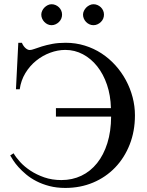

<svg xmlns="http://www.w3.org/2000/svg" viewBox="-20 -882 701 917"><path d="M624.5 -331.1Q624.5 -255.4 599.4 -191.7Q574.2 -127.9 529.8 -81.8Q485.4 -35.6 424.6 -10Q363.8 15.6 292 15.6Q250.5 15.6 216.1 6.6Q181.6 -2.4 154.1 -16.6Q126.5 -30.8 105.2 -48.6Q84 -66.4 68.6 -83.5Q53.2 -100.6 43.5 -115.7Q33.7 -130.9 28.8 -139.6L44.9 -149.9Q55.7 -130.9 76.2 -108.4Q96.7 -85.9 125.5 -66.9Q154.3 -47.9 191.4 -34.9Q228.5 -22 273.4 -22Q325.2 -22 368.7 -42.7Q412.1 -63.5 443.6 -102.8Q475.1 -142.1 492.7 -198.2Q510.3 -254.4 510.7 -325.2H247.1V-365.7H509.8Q508.3 -426.3 491 -477.3Q473.6 -528.3 444.3 -565.2Q415 -602.1 376 -622.8Q336.9 -643.6 292 -643.6Q255.9 -643.6 219.5 -630.1Q183.1 -616.7 152.6 -592Q122.1 -567.4 101.1 -532.7Q80.1 -498 74.2 -455.6H56.2L67.4 -677.7H84.5Q91.3 -661.6 101.8 -652.3Q112.3 -643.1 122.1 -643.1Q130.4 -643.1 144.8 -648.4Q159.2 -653.8 180.4 -660.4Q201.7 -667 230 -672.4Q258.3 -677.7 293.5 -677.7Q341.3 -677.7 384.8 -664.3Q428.2 -650.9 464.8 -627Q501.5 -603 531 -570.3Q560.5 -537.6 581.3 -499Q602.1 -460.4 613.3 -417.7Q624.5 -375 624.5 -331.1ZM276.4 -812Q276.4 -801.8 272.5 -792.7Q268.6 -783.7 261.5 -776.9Q254.4 -770 245.4 -765.9Q236.3 -761.7 226.1 -761.7Q216.3 -761.7 207.5 -765.9Q198.7 -770 191.9 -777.1Q185.1 -784.2 181.2 -793.2Q177.2 -802.2 177.2 -812Q177.2 -821.3 181.4 -830.3Q185.5 -839.4 192.4 -846.2Q199.2 -853 208 -857.4Q216.8 -861.8 226.1 -861.8Q236.3 -861.8 245.4 -857.9Q254.4 -854 261.5 -847.2Q268.6 -840.3 272.5 -831.3Q276.4 -822.3 276.4 -812ZM476.6 -812Q476.6 -801.8 472.7 -792.7Q468.8 -783.7 461.7 -776.9Q454.6 -770 445.6 -765.9Q436.5 -761.7 426.3 -761.7Q416 -761.7 407 -765.9Q397.9 -770 391.1 -777.1Q384.3 -784.2 380.4 -793.2Q376.5 -802.2 376.5 -812Q376.5 -821.3 380.9 -830.3Q385.3 -839.4 392.1 -846.2Q398.9 -853 408 -857.4Q417 -861.8 426.3 -861.8Q436.5 -861.8 445.6 -857.9Q454.6 -854 461.7 -847.2Q468.8 -840.3 472.7 -831.3Q476.6 -822.3 476.6 -812Z"/></svg>

Font: Doulos SIL CyrE
Style: Regular
Weight: 400
Designer: Walt Agee, Victor Gaultney, Peter Martin, Debbi Hosken, Becca Hirsbrunner
Foundry: SIL International
Version: Version 5.000